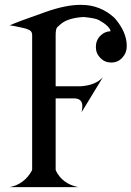

<svg xmlns="http://www.w3.org/2000/svg" viewBox="-20 -770 541 790"><path d="M19.5 0Q80.1 -11.7 111.3 -68.4L112.3 -72.3V-625.5Q112.3 -636.7 106 -642.6Q97.7 -649.9 76.2 -654.8Q31.7 -665 19.5 -665.5Q50.3 -679.7 168.9 -721.2Q251 -750 310.5 -750Q312.5 -750 314.5 -750Q393.6 -750 452.1 -695.3Q501.5 -638.2 501.5 -581.5Q501.5 -580.1 501.5 -579.1Q501.5 -552.2 482.9 -532.2Q464.8 -512.7 438 -512.7Q411.1 -512.7 393.1 -531.2Q374.5 -550.3 374.5 -575.7Q374.5 -576.7 374.5 -577.1Q374.5 -604.5 393.1 -623Q410.6 -640.6 435.1 -641.6Q430.7 -663.1 386.7 -687.5Q374 -694.8 328.1 -699.7Q323.7 -700.2 317.9 -699.7Q257.8 -694.8 230 -670.9Q226.6 -668 215.8 -658.2Q209 -651.9 209 -625.5V-415H307.1H311Q372.6 -418.5 403.3 -452.1L315.9 -308.6Q318.8 -320.8 318.8 -333.5Q318.8 -365.2 284.2 -365.2Q283.2 -365.2 281.7 -365.2H279.8H209V-72.3L210 -67.9Q236.3 -13.7 301.8 0Z"/></svg>

Font: Modern Antiqua
Style: Regular
Weight: 500
Version: Version 1.0